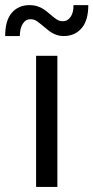

<svg xmlns="http://www.w3.org/2000/svg" viewBox="-39 -738 368 758"><path d="M103.5 -517.6H187.5V0H103.5ZM77.1 -717.8Q96.2 -717.8 111.1 -712.4Q126 -707 136.2 -699.7Q146.5 -692.4 161.1 -679.7Q176.3 -666.5 186.3 -660.4Q196.3 -654.3 209 -654.3Q228.5 -654.3 240.2 -672.1Q252 -689.9 251 -717.8H309.6Q309.6 -657.2 283 -626.5Q256.3 -595.7 212.9 -595.7Q195.8 -595.7 181.6 -601.1Q167.5 -606.4 157.7 -613.8Q147.9 -621.1 132.8 -633.8Q115.7 -648.4 105.2 -655.3Q94.7 -662.1 81.1 -662.1Q62 -662.1 50.8 -644Q39.6 -626 39.1 -595.7H-18.6Q-18.6 -657.7 7.8 -687.7Q34.2 -717.8 77.1 -717.8Z"/></svg>

Font: Reddit Sans Chocolate
Style: Regular
Weight: 400
Designer: Stephen Hutchings
Foundry: Reddit
Version: Version 1.013